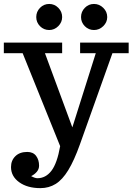

<svg xmlns="http://www.w3.org/2000/svg" viewBox="-33 -744 685 992"><path d="M175.8 228Q108.4 228 66.2 197.5Q23.9 167 23.9 119.1Q23.9 85 46.4 63Q68.8 41 107.9 41Q138.2 41 153.6 61.5Q168.9 82 168.9 111.8Q168.9 129.9 157 143.8Q145 157.7 127.9 166Q147.9 176.8 160.2 176.8Q203.1 176.8 232.7 138.4Q262.2 100.1 277.8 11.2L84 -469.2H-13.2V-523.9H288.1V-469.2H199.2L340.8 -85.9L461.9 -469.2H380.9V-523.9H631.8V-469.2H547.9L379.9 2Q350.1 85.4 319.8 135Q289.6 184.6 254.6 206.3Q219.7 228 175.8 228ZM452.6 -588.9Q424.8 -588.9 405.3 -608.6Q385.7 -628.4 385.7 -655.8Q385.7 -683.6 405.3 -703.6Q424.8 -723.6 452.6 -723.6Q480 -723.6 500.5 -703.6Q521 -683.6 521 -655.8Q521 -628.9 500.5 -608.9Q480 -588.9 452.6 -588.9ZM221.2 -588.9Q193.4 -588.9 173.8 -608.6Q154.3 -628.4 154.3 -655.8Q154.3 -683.6 173.8 -703.6Q193.4 -723.6 221.2 -723.6Q248.5 -723.6 268.3 -703.6Q288.1 -683.6 288.1 -655.8Q288.1 -628.9 268.1 -608.9Q248 -588.9 221.2 -588.9Z"/></svg>

Font: Trocchi
Style: Regular
Weight: 400
Designer: Vernon Adams
Foundry: Vernon Adams
Version: Version 1.101; ttfautohint (v1.8.4.7-5d5b);gftools[0.9.27]